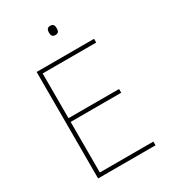

<svg xmlns="http://www.w3.org/2000/svg" viewBox="-217 -1011 984 1115"><g transform="rotate(-30 275.0 -453.5)"><path d="M304 -907C284 -907 279 -892 279 -876C279 -859 284 -845 304 -845C328 -845 331 -859 331 -876C331 -892 328 -907 304 -907ZM488 0V-25H129V-364H468V-389H129V-689H488V-714H103V0Z"/></g></svg>

Font: Noto Sans Arabic UI Th
Style: Regular
Weight: 100
Designer: Monotype Design Team, Nadine Chahine and Nizar Qandah
Foundry: Monotype Imaging Inc.
Version: Version 2.010